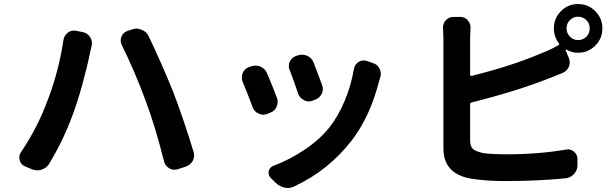

<svg xmlns="http://www.w3.org/2000/svg" viewBox="-20 -850 3040 947"><path d="M205.1 -330.1Q268.6 -487.3 293 -653.3Q296.9 -675.8 315.4 -689.5Q329.1 -699.2 344.7 -699.2Q350.6 -699.2 356.4 -698.2L389.6 -691.4Q412.1 -686.5 424.8 -666Q433.6 -652.3 433.6 -636.7Q433.6 -629.9 431.6 -623Q424.8 -594.7 421.9 -580.1Q410.2 -520.5 385.7 -432.1Q361.3 -343.8 336.9 -279.3Q292 -157.2 221.7 -41Q208 -20.5 184.6 -12.7Q173.8 -9.8 164.1 -9.8Q150.4 -9.8 136.7 -15.6L103.5 -29.3Q83 -38.1 77.1 -59.6Q75.2 -66.4 75.2 -73.2Q75.2 -86.9 83 -98.6Q160.2 -213.9 205.1 -330.1ZM699.2 -350.6Q649.4 -488.3 580.1 -628.9Q575.2 -639.6 575.2 -650.4Q575.2 -660.2 579.1 -669.9Q587.9 -690.4 608.4 -697.3L631.8 -705.1Q642.6 -709 653.3 -709Q666 -709 678.7 -703.1Q702.1 -694.3 712.9 -671.9Q781.2 -529.3 835 -394.5Q883.8 -267.6 934.6 -101.6Q937.5 -92.8 937.5 -84Q937.5 -70.3 930.7 -56.6Q918.9 -36.1 896.5 -28.3L857.4 -15.6Q849.6 -12.7 840.8 -12.7Q828.1 -12.7 815.4 -19.5Q794.9 -31.2 789.1 -53.7Q747.1 -222.7 699.2 -350.6Z M1409.2 -502.9Q1404.3 -513.7 1404.3 -523.4Q1404.3 -535.2 1409.2 -545.9Q1418.9 -566.4 1440.4 -574.2L1450.2 -577.1Q1460 -580.1 1469.7 -580.1Q1483.4 -580.1 1496.1 -574.2Q1517.6 -564.5 1526.4 -542Q1548.8 -485.4 1568.4 -430.7Q1572.3 -420.9 1572.3 -411.1Q1572.3 -398.4 1566.4 -386.7Q1555.7 -365.2 1532.2 -357.4L1521.5 -353.5Q1512.7 -349.6 1502.9 -349.6Q1491.2 -349.6 1478.5 -356.4Q1458 -367.2 1450.2 -388.7Q1431.6 -446.3 1409.2 -502.9ZM1725.6 -509.8Q1729.5 -532.2 1748 -543.9Q1759.8 -551.8 1773.4 -551.8Q1780.3 -551.8 1788.1 -549.8L1819.3 -539.1Q1841.8 -532.2 1851.6 -511.7Q1858.4 -499 1858.4 -485.4Q1858.4 -476.6 1855.5 -467.8Q1855.5 -467.8 1849.6 -449.2Q1804.7 -273.4 1713.9 -156.2Q1600.6 -9.8 1431.6 69.3Q1416 77.1 1399.4 77.1Q1390.6 77.1 1382.8 75.2Q1357.4 69.3 1338.9 50.8L1314.5 26.4Q1305.7 16.6 1304.7 4.9Q1303.7 -6.8 1310.5 -17.6Q1317.4 -28.3 1329.1 -32.2Q1407.2 -61.5 1481.9 -111.3Q1556.6 -161.1 1606.4 -223.6Q1648.4 -277.3 1680.2 -353Q1711.9 -428.7 1725.6 -509.8ZM1176.8 -446.3Q1172.9 -457 1172.9 -468.8Q1172.9 -478.5 1176.8 -489.3Q1185.5 -510.7 1207 -518.6L1218.8 -522.5Q1229.5 -526.4 1240.2 -526.4Q1252.9 -526.4 1264.6 -521.5Q1287.1 -511.7 1296.9 -489.3Q1320.3 -434.6 1345.7 -368.2Q1349.6 -357.4 1349.6 -347.7Q1349.6 -335.9 1344.7 -324.2Q1335 -301.8 1312.5 -293.9L1297.9 -288.1Q1288.1 -284.2 1278.3 -284.2Q1266.6 -284.2 1254.9 -290Q1233.4 -299.8 1225.6 -322.3Q1200.2 -391.6 1176.8 -446.3Z M2831.1 -652.3Q2855.5 -652.3 2872.1 -668.9Q2888.7 -685.5 2888.7 -710Q2888.7 -734.4 2872.1 -751Q2855.5 -767.6 2831.1 -767.6Q2807.6 -767.6 2791 -751Q2774.4 -734.4 2774.4 -710.4Q2774.4 -686.5 2791 -669.4Q2807.6 -652.3 2831.1 -652.3ZM2298.8 -663.1V-481.4Q2298.8 -478.5 2301.3 -476.6Q2303.7 -474.6 2305.7 -475.6Q2505.9 -525.4 2644.5 -585Q2691.4 -602.5 2734.4 -627Q2741.2 -630.9 2736.3 -636.7Q2711.9 -668.9 2711.9 -710Q2711.9 -759.8 2746.6 -794.9Q2781.2 -830.1 2831.1 -830.1Q2880.9 -830.1 2916 -794.9Q2951.2 -759.8 2951.2 -710Q2951.2 -660.2 2916 -625Q2880.9 -589.8 2831.1 -589.8Q2799.8 -589.8 2773.4 -605.5Q2771.5 -606.4 2770.5 -605Q2769.5 -603.5 2769.5 -602.5L2785.2 -565.4Q2790 -553.7 2790 -543Q2790 -532.2 2786.1 -521.5Q2776.4 -499 2754.9 -490.2Q2713.9 -473.6 2691.4 -464.8Q2525.4 -399.4 2305.7 -344.7Q2298.8 -342.8 2298.8 -335.9V-158.2Q2298.8 -127 2313.5 -114.7Q2328.1 -102.5 2364.3 -94.7Q2409.2 -88.9 2480.5 -88.9Q2634.8 -88.9 2771.5 -112.3Q2776.4 -113.3 2781.2 -113.3Q2796.9 -113.3 2810.5 -102.5Q2828.1 -87.9 2828.1 -66.4V-35.2Q2828.1 -10.7 2811.5 7.8Q2794.9 26.4 2770.5 29.3Q2633.8 43 2471.7 43Q2377.9 43 2303.7 31.2Q2167 7.8 2167 -118.2V-663.1L2165 -713.9Q2165 -734.4 2178.7 -750Q2194.3 -766.6 2216.8 -766.6H2249Q2272.5 -766.6 2287.1 -750Q2300.8 -734.4 2300.8 -713.9Z"/></svg>

Font: Gen Jyuu Gothic Bold
Style: Bold
Weight: 700
Designer: [Source Han Sans]
Ryoko NISHIZUKA  (kana & ideographs); Paul D. Hunt (Latin, Greek & Cyrillic); Wenlong ZHANG  (bopomofo
Version: Version 1.002.20150607